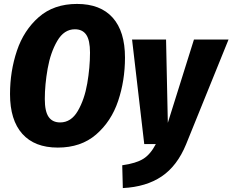

<svg xmlns="http://www.w3.org/2000/svg" viewBox="-20 -733 1183 977"><path d="M616 -440Q616 -323 581 -219Q546 -115 469 -48.5Q392 18 274 18Q156 18 93.5 -52Q31 -122 31 -254Q31 -370 66 -474.5Q101 -579 177.5 -646Q254 -713 372 -713Q491 -713 553.5 -643Q616 -573 616 -440ZM208 -229Q208 -166 227.5 -138Q247 -110 286 -110Q342 -110 376 -168.5Q410 -227 424 -308.5Q438 -390 438 -465Q438 -528 419 -556Q400 -584 361 -584Q306 -584 271.5 -525Q237 -466 222.5 -384Q208 -302 208 -229ZM927 1Q882 111 803 164.5Q724 218 605 224L602 108Q673 98 709.5 75Q746 52 773 0H714L652 -532H825L834 -108L967 -532H1143Z"/></svg>

Font: Fira Sans Condensed ExtraBold
Style: Italic
Weight: 800
Width: 3
Italic angle: -8°
Designer: bBox Type GmbH & Carrois Corporate GbR & Edenspiekermann AG
Foundry: bBox Type GmbH & Carrois Corporate GbR & Edenspiekermann AG
Version: Version 4.301